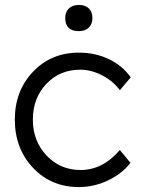

<svg xmlns="http://www.w3.org/2000/svg" viewBox="-20 -747 572 777"><path d="M299 10Q187 10 113.5 -68Q40 -146 40 -263Q40 -379 113.5 -456.5Q187 -534 299 -534Q366 -534 421 -507.5Q476 -481 509 -434L465 -382Q438 -419 393.5 -442Q349 -465 305 -465Q222 -465 167.5 -407.5Q113 -350 113 -263Q113 -176 168.5 -117.5Q224 -59 306 -59Q396 -59 465 -140L508 -88Q474 -44 417.5 -17Q361 10 299 10ZM244 -674Q244 -698 258.5 -712.5Q273 -727 299 -727Q325 -727 339.5 -713Q354 -699 354 -674Q354 -650 339.5 -635.5Q325 -621 299 -621Q244 -621 244 -674Z"/></svg>

Font: Easer Grotesk Light
Style: Regular
Weight: 300
Designer: Boardeaser, Bonnie Shaver-Troup, Thomas Jockin
Foundry: Lexend
Version: Version 1.008;Glyphs 3.1.2 (3151)